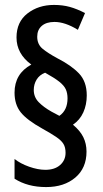

<svg xmlns="http://www.w3.org/2000/svg" viewBox="-20 -830 416 779"><path d="M39 -454Q39 -531 107 -568Q47 -612 47 -678Q47 -741 91.5 -775.5Q136 -810 199 -810Q234 -810 263 -802Q292 -794 325 -777L296 -709Q244 -741 201 -741Q168 -741 149.5 -725Q131 -709 131 -681Q131 -650 153 -632Q175 -614 212 -594Q269 -565 300.5 -532Q332 -499 332 -443Q332 -405 318 -374Q304 -343 276 -324Q305 -300 318 -273.5Q331 -247 331 -215Q331 -148 285.5 -109.5Q240 -71 167 -71Q92 -71 39 -105V-185Q63 -166 98.5 -153.5Q134 -141 164 -141Q202 -141 224 -160.5Q246 -180 246 -210Q246 -232 237.5 -246Q229 -260 208.5 -274Q188 -288 152 -308Q89 -343 64 -374.5Q39 -406 39 -454ZM117 -465Q117 -436 137 -415.5Q157 -395 189 -377L221 -360Q254 -383 254 -431Q254 -452 247 -467.5Q240 -483 220.5 -498.5Q201 -514 163 -535Q140 -526 128.5 -507Q117 -488 117 -465Z"/></svg>

Font: Noto Sans Tamil UI ExtraCondensed Medium
Style: Regular
Weight: 500
Width: 2
Designer: Jelle Bosma - Monotype Design Team
Foundry: Monotype Imaging Inc.
Version: Version 2.004; ttfautohint (v1.8.4.7-5d5b)